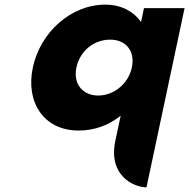

<svg xmlns="http://www.w3.org/2000/svg" viewBox="-20 -548 816 828"><path d="M121.6 -257C89.7 -107 168.8 15 318.8 15C387.8 15 449.7 -8 500.4 -49L477.2 60C446.6 208.6 554.7 259.1 611.7 260L776 -513H601L588.7 -455H586.7C557.6 -497 504.2 -528 434.2 -528C284.2 -528 153.5 -407 121.6 -257ZM309.6 -257C324.5 -327 383.1 -377 455.1 -377C524.1 -377 563.5 -327 548.6 -257C533.5 -186 469.9 -136 403.9 -136C336.9 -136 294.5 -186 309.6 -257Z"/></svg>

Font: Hussar Nova
Style: 76
Weight: 700
Foundry: Cannot Into Space Fonts
Version: Version 0.99